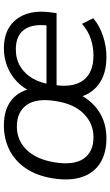

<svg xmlns="http://www.w3.org/2000/svg" viewBox="187 -738 560 974"><g transform="rotate(-90 467.0 -251.0)"><path d="M252.2 8.9Q177.1 8.9 126.6 -23Q76.1 -54.9 55.7 -116.1Q35.4 -177.3 49.4 -263.8Q62.4 -344.2 99.7 -399.5Q137.1 -454.8 193.2 -483Q249.2 -511.3 318.5 -511.3Q399.2 -511.3 447.7 -471.4Q496.2 -431.5 507.7 -356.8H481.3Q503.8 -410.4 539.4 -444.5Q575 -478.5 618.7 -494.9Q662.4 -511.3 708 -511.3Q775.7 -511.3 819.6 -481.6Q863.4 -452 882.1 -399.7Q900.8 -347.3 891.8 -278L887.3 -244H503.1L511 -295.2H842.7L823.3 -280.8Q835.3 -362.9 804.6 -406.8Q773.8 -450.7 704 -450.7Q653.4 -450.7 615.8 -427.5Q578.1 -404.3 555.3 -363.9Q532.6 -323.5 525.5 -271.9L522.1 -248.5Q509.5 -156.2 548.3 -106.5Q587 -56.8 673.8 -56.8Q715 -56.8 756 -70.2Q797 -83.6 833.1 -114.9L861.6 -57.9Q823.8 -25.8 771 -8.4Q718.2 8.9 665.8 8.9Q578.6 8.9 525.4 -30.9Q472.3 -70.7 457.6 -143.3L483.5 -145.8Q450.5 -71.2 391.5 -31.1Q332.4 8.9 252.2 8.9ZM257.6 -56.8Q326.8 -56.8 376.8 -105.8Q426.8 -154.8 441.4 -249.1Q457 -346.6 421.2 -396.1Q385.4 -445.5 312.6 -445.5Q243 -445.5 194.5 -396.5Q145.9 -347.5 130.4 -253.8Q114.8 -156.2 149.3 -106.5Q183.9 -56.8 257.6 -56.8Z"/></g></svg>

Font: Mulish ExtraLight
Style: Italic
Weight: 200
Italic angle: -9°
Designer: Vernon Adams
Foundry: Vernon Adams
Version: Version 3.603